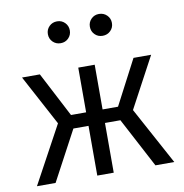

<svg xmlns="http://www.w3.org/2000/svg" viewBox="-84 -841 881 921"><g transform="rotate(-10 356.5 -381.0)"><path d="M253.9 -762.2Q276.4 -762.2 291.7 -746.8Q307.1 -731.4 307.1 -709Q307.1 -686.5 291.7 -671.1Q276.4 -655.8 253.9 -655.8Q231 -655.8 215.6 -671.1Q200.2 -686.5 200.2 -709Q200.2 -731.4 215.6 -746.8Q231 -762.2 253.9 -762.2ZM458 -762.2Q481 -762.2 496.6 -746.8Q512.2 -731.4 512.2 -709Q512.2 -686.5 496.6 -671.1Q481 -655.8 458 -655.8Q435.5 -655.8 420.2 -671.1Q404.8 -686.5 404.8 -709Q404.8 -731.4 420.2 -746.8Q435.5 -762.2 458 -762.2ZM670.9 -525.9 539.1 -279.8 690.9 0H599.1L471.2 -242.2H396V0H315.9V-242.2H242.2L112.8 0H22L173.8 -279.8L42 -525.9H128.9L242.2 -308.1H315.9V-525.9H396V-308.1H471.2L585 -525.9Z"/></g></svg>

Font: Fira Sans Book
Style: Regular
Weight: 350
Designer: Carrois Corporate & Edenspiekermann AG
Foundry: Carrois Corporate GbR & Edenspiekermann AG
Version: Version 4.203;PS 004.203;hotconv 1.0.88;makeotf.lib2.5.64775